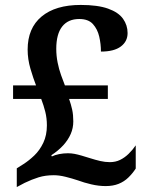

<svg xmlns="http://www.w3.org/2000/svg" viewBox="-20 -744 599 778"><path d="M408 10Q380 10 350 3Q320 -4 296 -13Q272 -21 246 -27.5Q220 -34 198 -34Q164 -34 136.5 -25.5Q109 -17 80 -3L48 14V-62L75 -79Q97 -93 119 -114Q141 -135 155.5 -165.5Q170 -196 170 -236Q170 -265 163.5 -291Q157 -317 147 -343H33V-398H126Q115 -426 103.5 -465Q92 -504 92 -543Q92 -630 148.5 -677Q205 -724 307 -724Q376 -724 418 -709Q460 -694 478.5 -668Q497 -642 497 -610Q497 -576 469.5 -555.5Q442 -535 389 -535Q389 -566 382 -596Q375 -626 356.5 -646.5Q338 -667 301 -667Q256 -667 232 -636.5Q208 -606 208 -546Q208 -518 213.5 -490.5Q219 -463 227.5 -439.5Q236 -416 243 -398H417V-343H260Q268 -320 272.5 -299.5Q277 -279 277 -252Q277 -225 266.5 -201Q256 -177 236.5 -155.5Q217 -134 188 -115L190 -110Q202 -116 219.5 -119.5Q237 -123 255 -123Q269 -123 282 -120.5Q295 -118 310.5 -113.5Q326 -109 345 -103Q367 -96 386.5 -91.5Q406 -87 425 -87Q448 -87 466.5 -96Q485 -105 501 -120.5Q517 -136 530 -155V-61Q517 -41 500 -24.5Q483 -8 460.5 1Q438 10 408 10Z"/></svg>

Font: Noto Serif Kannada SemiBold
Style: Regular
Weight: 600
Version: Version 2.003